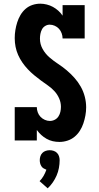

<svg xmlns="http://www.w3.org/2000/svg" viewBox="-20 -763 540 1043"><path d="M303 8Q284 8 266.5 4Q249 0 233 -9Q217 -18 204 -30Q191 -42 180 -57V0H60V-181H180Q180 -167 185 -153Q190 -139 200 -128.5Q210 -118 223.5 -112Q237 -106 251 -106Q265 -106 277.5 -112.5Q290 -119 297.5 -130.5Q305 -142 308 -155.5Q311 -169 311 -183Q311 -206 301.5 -228Q292 -250 276 -267.5Q260 -285 240.5 -298.5Q221 -312 202 -326Q183 -340 165 -355Q147 -370 131 -387Q115 -404 101.5 -423.5Q88 -443 78.5 -464.5Q69 -486 64.5 -509Q60 -532 60 -556Q60 -578 63.5 -599.5Q67 -621 73.5 -641.5Q80 -662 91 -681Q102 -700 118.5 -714.5Q135 -729 156 -736Q177 -743 199 -743Q216 -743 234 -738.5Q252 -734 267.5 -725.5Q283 -717 296.5 -705Q310 -693 320 -678V-735H440V-554H320Q320 -568 315 -582Q310 -596 300.5 -606.5Q291 -617 277.5 -623Q264 -629 250 -629Q237 -629 225.5 -622Q214 -615 208 -603.5Q202 -592 199.5 -579Q197 -566 197 -553Q197 -523 211.5 -497Q226 -471 248.5 -451.5Q271 -432 295.5 -416Q320 -400 342.5 -381Q365 -362 384.5 -340Q404 -318 418.5 -292.5Q433 -267 440.5 -238Q448 -209 448 -180Q448 -158 444 -136Q440 -114 433 -93Q426 -72 414 -53Q402 -34 385 -20Q368 -6 346.5 1Q325 8 303 8ZM239 260 195 221Q208 208 217 192Q226 176 232 159Q224 156 216.5 151.5Q209 147 204.5 139.5Q200 132 198 124Q196 116 196 107Q196 96 199.5 85.5Q203 75 210.5 67.5Q218 60 228.5 56.5Q239 53 250 53Q261 53 271.5 56.5Q282 60 289.5 67.5Q297 75 300.5 85.5Q304 96 304 107Q304 128 300 149.5Q296 171 287.5 190.5Q279 210 267 227.5Q255 245 239 260Z"/></svg>

Font: Iosevka Curly Slab Heavy
Style: Regular
Weight: 900
Monospace: yes
Designer: Belleve Invis
Foundry: Belleve Invis
Version: Version 22.1.2; ttfautohint (v1.8.4)